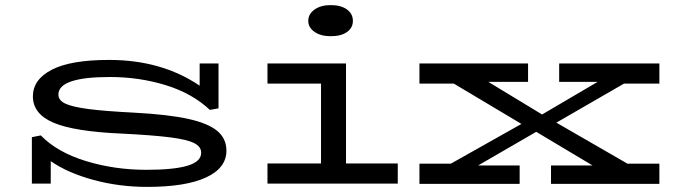

<svg xmlns="http://www.w3.org/2000/svg" viewBox="-20 -720 2677 753"><path d="M868 -129Q868 -61 788 -24Q708 13 557 13Q447 13 346 -14.5Q245 -42 179 -88V0H105V-182L140 -189Q204 -123 316.5 -88.5Q429 -54 554 -54Q661 -54 715 -70Q769 -86 769 -121Q769 -145 741 -159Q713 -173 646 -181.5Q579 -190 458 -196Q272 -204 190.5 -238.5Q109 -273 109 -342Q109 -408 183 -446.5Q257 -485 408 -485Q614 -485 763 -384V-471H837V-295L803 -289Q734 -354 630 -386Q526 -418 411 -418Q209 -418 209 -349Q209 -327 235.5 -314Q262 -301 326 -292.5Q390 -284 509 -278Q639 -271 717 -254Q795 -237 831.5 -207Q868 -177 868 -129Z M1189 -638Q1189 -665 1213.5 -682.5Q1238 -700 1277 -700Q1317 -700 1340.5 -683Q1364 -666 1364 -638Q1364 -611 1341 -594.5Q1318 -578 1277 -578Q1238 -578 1213.5 -595Q1189 -612 1189 -638ZM1540 -79V0H1029V-79H1239V-392H1029V-471H1337V-79Z M2162 -239 2441 -78H2566V1H2141V-71H2304L2083 -203L1855 -71H2018V1H1625V-78H1748L2025 -234L1760 -392H1625V-471H2051V-399H1895L2106 -271L2324 -399H2173V-471H2566V-392H2427Z"/></svg>

Font: BioRhyme Expanded
Style: Regular
Weight: 400
Width: 7
Designer: Aoife Mooney
Foundry: Aoife Mooney Type
Version: Version 1.000